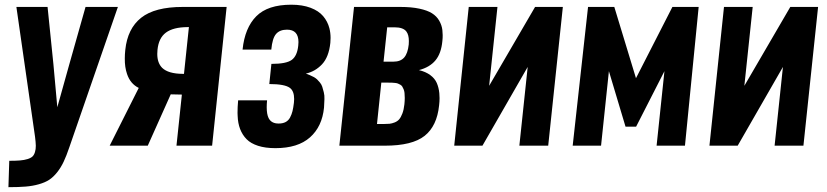

<svg xmlns="http://www.w3.org/2000/svg" viewBox="-20 -607 3444 800"><path d="M15.1 172.9 18.6 63Q45.9 63 63.5 61.5Q81.1 60.1 95 55.7Q108.9 51.3 115.5 44.9Q122.1 38.6 125.7 26.6Q129.4 14.6 129.2 0.2Q128.9 -14.2 126 -37.1L48.3 -578.1H178.2L202.6 -338.9L218.8 -160.2L268.6 -338.4L336.4 -578.1H471.2L269 6.3Q256.8 42.5 245.1 67.1Q233.4 91.8 217.8 111.3Q202.1 130.9 185.1 142.1Q168 153.3 142.3 160.6Q116.7 168 87.2 170.4Q57.6 172.9 15.1 172.9Z M437 0 558.1 -240.7Q522.9 -257.8 509.3 -298.8Q499.5 -327.1 500 -363.8Q500 -380.4 502 -398.9Q511.2 -487.8 568.1 -533Q625 -578.1 741.2 -578.1H924.3L863.8 0H715.3L737.8 -212.9Q719.7 -212.9 691.4 -213.9L595.7 0ZM740.7 -299.3H746.6L767.1 -494.1H761.7Q701.7 -493.7 671.4 -471.2Q641.1 -448.7 636.2 -399.4Q635.3 -390.6 635.3 -382.3Q635.3 -344.7 655.8 -324.2Q681.2 -299.8 740.7 -299.3Z M1127.4 10.3Q1085.4 10.3 1055.2 0.5Q1024.9 -9.3 1007.6 -26.9Q990.2 -44.4 980.5 -69.3Q971.2 -93.8 970.2 -124Q970.2 -129.9 969.7 -136.2Q969.7 -161.1 972.2 -189H1092.8Q1091.3 -173.3 1091.3 -160.2Q1091.3 -130.9 1099.1 -115.2Q1110.8 -91.8 1141.6 -92.3Q1158.2 -92.3 1169.9 -98.4Q1181.6 -104.5 1188.5 -117.2Q1195.3 -129.9 1198.7 -143.8Q1202.1 -157.7 1204.6 -178.2Q1205.6 -186.5 1205.6 -194.3Q1205.6 -227.5 1188 -240.7Q1166.5 -256.8 1102.1 -256.8L1110.8 -340.8Q1172.9 -340.8 1195.6 -357.4Q1218.3 -374 1222.7 -417Q1223.6 -424.8 1223.6 -431.6Q1223.6 -483.4 1175.8 -483.4Q1145.5 -483.4 1130.1 -465.3Q1114.7 -447.3 1110.4 -400.4H990.7Q1000 -491.2 1047.9 -539.3Q1095.7 -587.4 1193.8 -587.4Q1239.7 -587.4 1273.7 -574.7Q1307.6 -562 1326.4 -539.8Q1345.2 -517.6 1352.5 -489.3Q1357.4 -470.2 1357.4 -448.7Q1357.4 -438.5 1356.4 -428.2Q1350.1 -369.1 1321.8 -339.1Q1293.5 -309.1 1254.4 -300.3Q1264.2 -296.9 1271 -293.9Q1277.8 -291 1286.6 -286.4Q1295.4 -281.7 1301 -276.4Q1306.6 -271 1313.2 -262.9Q1319.8 -254.9 1322.8 -245.4Q1325.7 -235.8 1329.1 -222.7Q1332.5 -209.5 1331.8 -194.1Q1331.1 -178.7 1330.1 -158.7Q1322.3 -79.6 1271.7 -34.7Q1221.2 10.3 1127.4 10.3Z M1394 0 1455.1 -578.1H1647.9Q1693.8 -578.1 1727.1 -571Q1760.3 -564 1779.8 -551.8Q1799.3 -539.6 1810.1 -520.8Q1820.8 -502 1823.2 -481.9Q1824.2 -472.2 1824.5 -460.7Q1824.7 -449.2 1823.2 -436Q1818.4 -384.3 1794.4 -355.5Q1770.5 -326.7 1725.6 -314.9Q1753.9 -308.1 1772.7 -294.2Q1791.5 -280.3 1799.8 -261.5Q1808.1 -242.7 1810.5 -218.8Q1811.5 -209 1811.5 -198.2Q1811.5 -183.6 1809.6 -168Q1800.8 -82 1749.3 -41Q1697.8 0 1583.5 0ZM1550.8 -90.3H1578.1Q1593.3 -90.3 1603 -91.3Q1612.8 -92.3 1624.5 -96.9Q1636.2 -101.6 1643.3 -109.9Q1650.4 -118.2 1656.5 -134Q1662.6 -149.9 1665 -172.4Q1666.5 -187 1666.5 -199Q1666.5 -210.9 1665.5 -219.7Q1664.6 -228.5 1661.6 -235.4Q1658.7 -242.2 1656 -246.6Q1653.3 -251 1647.7 -254.2Q1642.1 -257.3 1637.7 -259Q1633.3 -260.7 1625.7 -261.5Q1618.2 -262.2 1613 -262.5Q1607.9 -262.7 1598.6 -262.7H1568.8ZM1578.1 -350.1H1619.6Q1648.9 -350.1 1664.1 -367.4Q1679.2 -384.8 1683.1 -421.9Q1683.6 -429.2 1683.6 -436Q1683.6 -461.9 1673.3 -475.6Q1660.2 -493.2 1624 -493.2H1593.3Z M1872.6 0 1933.1 -578.1H2052.7L2018.1 -249.5L2209.5 -578.1H2325.2L2264.2 0H2144L2178.7 -328.1L1990.2 0Z M2366.2 0 2430.2 -578.1H2539.6L2629.9 -281.2L2781.7 -578.1H2891.1L2834 0H2715.8L2748.5 -310.5L2630.4 -79.1H2586.4L2517.1 -310.5L2484.4 0Z M2936 0 2996.6 -578.1H3116.2L3081.5 -249.5L3272.9 -578.1H3388.7L3327.6 0H3207.5L3242.2 -328.1L3053.7 0Z"/></svg>

Font: Oswald
Style: Demi-Bold
Weight: 600
Designer: Vernon Adams
Foundry: Vernon Adams
Version: 3.0; ttfautohint (v0.94.23-7a4d-dirty) -l 8 -r 50 -G 200 -x 